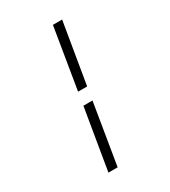

<svg xmlns="http://www.w3.org/2000/svg" viewBox="-229 -936 1057 1191"><g transform="rotate(-30 300.0 -340.0)"><path d="M275 -386 347 -823H413L340 -386ZM187 143 260 -294H325L253 143Z"/></g></svg>

Font: Iosevka Slab LtExObl
Style: Regular
Weight: 300
Width: 7
Italic angle: -9°
Monospace: yes
Designer: Belleve Invis
Foundry: Belleve Invis
Version: Version 11.1.0; ttfautohint (v1.8.3)